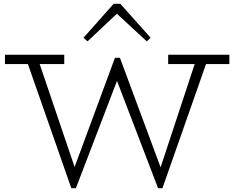

<svg xmlns="http://www.w3.org/2000/svg" viewBox="-20 -973 1228 1007"><path d="M6 -637V-686H317V-637ZM354 14 119 -658H181L389 -45L371 14ZM363 14 349 -37 583 -670H599L616 -607L378 14ZM809 14 571 -608 591 -670H609L841 -45L824 14ZM817 14 803 -37 1008 -658H1068L832 14ZM862 -637V-686H1183V-637ZM439 -756 418 -775 576 -953H611L770 -775L750 -756L593 -901Z"/></svg>

Font: BioRhyme ExtraBold Light
Style: Regular
Weight: 300
Version: Version 1.600;gftools[0.9.33]